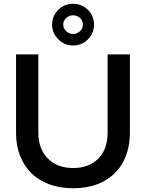

<svg xmlns="http://www.w3.org/2000/svg" viewBox="-20 -988 782 1017"><path d="M233 -149C200 -182 183 -228 183 -287V-700H65V-287C65 -226 77 -174 102 -130C126 -85 161 -51 207 -27C252 -3 306 9 368 9C429 9 483 -3 528 -27C573 -51 608 -85 632 -130C656 -174 668 -226 668 -287V-700H550V-287C550 -228 534 -181 501 -148C468 -115 424 -98 368 -98C311 -98 266 -115 233 -149ZM446 -936C424 -957 398 -968 367 -968C336 -968 310 -957 289 -936C267 -914 256 -888 256 -858C256 -827 267 -801 289 -780C310 -758 336 -747 367 -747C398 -747 424 -758 446 -780C467 -801 478 -827 478 -858C478 -888 467 -914 446 -936ZM331 -893C341 -902 353 -907 367 -907C381 -907 393 -902 404 -893C414 -883 419 -871 419 -858C419 -844 414 -832 404 -823C393 -813 381 -808 367 -808C353 -808 341 -813 331 -823C320 -832 315 -844 315 -858C315 -871 320 -883 331 -893Z"/></svg>

Font: Argentum Sans
Style: Regular
Weight: 400
Designer: Julieta Ulanovsky
Foundry: Julieta Ulanovsky
Version: Version 5.001;March 29, 2019;FontCreator 11.5.0.2425 64-bit